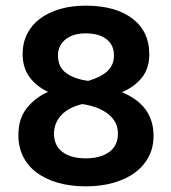

<svg xmlns="http://www.w3.org/2000/svg" viewBox="-20 -643 604 679"><path d="M45 -165Q45 -224 75.5 -261.5Q106 -299 150 -318Q108 -338 84 -371Q60 -404 60 -452Q60 -491 76 -523Q92 -555 121.5 -577Q151 -599 192 -611Q233 -623 283 -623Q388 -623 448 -577.5Q508 -532 508 -451Q508 -400 480.5 -367Q453 -334 411 -317Q433 -308 453.5 -294.5Q474 -281 489.5 -262.5Q505 -244 514 -219Q523 -194 523 -163Q523 -121 505.5 -88Q488 -55 456.5 -32Q425 -9 381 3.5Q337 16 283 16Q229 16 185.5 3.5Q142 -9 110.5 -32Q79 -55 62 -89Q45 -123 45 -165ZM397 -171Q397 -212 363.5 -239Q330 -266 271 -275Q222 -263 196.5 -235.5Q171 -208 171 -170Q171 -128 201 -105.5Q231 -83 283 -83Q334 -83 365.5 -105Q397 -127 397 -171ZM185 -447Q185 -405 215 -384Q245 -363 292 -357Q337 -370 360 -391.5Q383 -413 383 -447Q383 -484 356.5 -504.5Q330 -525 283 -525Q238 -525 211.5 -503.5Q185 -482 185 -447Z"/></svg>

Font: Baloo 2 SemiBold
Style: Regular
Weight: 600
Designer: Sarang Kulkarni and Ek Type
Foundry: Ek Type
Version: Version 1.640;hotconv 1.0.111;makeotfexe 2.5.65597; ttfautoh